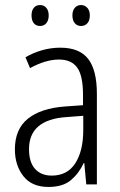

<svg xmlns="http://www.w3.org/2000/svg" viewBox="-20 -731 475 761"><path d="M219 -542Q295 -542 329.5 -497.5Q364 -453 364 -359V0H322L314 -85H312Q293 -44 261 -17Q229 10 172 10Q106 10 72.5 -33Q39 -76 39 -139Q39 -219 90.5 -260.5Q142 -302 238 -309L309 -314V-355Q309 -431 286 -463Q263 -495 214 -495Q161 -495 99 -461L81 -504Q112 -522 147 -532Q182 -542 219 -542ZM244 -267Q95 -257 95 -140Q95 -88 119 -61.5Q143 -35 185 -35Q247 -35 278.5 -84Q310 -133 310 -216V-272ZM105 -670Q105 -689 114 -700Q123 -711 139 -711Q154 -711 163.5 -700Q173 -689 173 -670Q173 -650 163.5 -639Q154 -628 139 -628Q123 -628 114 -639Q105 -650 105 -670ZM267 -670Q267 -689 276.5 -700Q286 -711 301 -711Q316 -711 326 -700Q336 -689 336 -670Q336 -650 326.5 -639Q317 -628 301 -628Q286 -628 276.5 -639Q267 -650 267 -670Z"/></svg>

Font: Noto Sans Khmer UI Condensed Light
Style: Regular
Weight: 300
Width: 3
Designer: Danh Hong and the Monotype Design Team
Foundry: Monotype Imaging Inc.
Version: Version 2.002; ttfautohint (v1.8.4.7-5d5b)